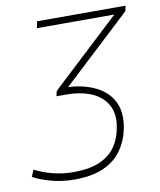

<svg xmlns="http://www.w3.org/2000/svg" viewBox="-144 -558 686 823"><g transform="rotate(-10 199.5 -146.0)"><path d="M114.5 202Q59 202 10.5 188.2Q-38 174.5 -64.5 159L-52 129.5Q-17.5 148 26.5 159Q70.5 170 114.5 170Q185 170 229 150.8Q273 131.5 296.8 98.5Q320.5 65.5 329 23.5Q334.5 -1 334.5 -22Q334.5 -55 321.5 -80.5Q300 -122 253 -142.5Q206 -163 141 -163H99.5L104.5 -185Q133 -211.5 161.5 -238.5Q190 -265 217.5 -290.5L404.5 -465H67.5L73.5 -494H458.5L453.5 -471Q403.5 -424 353.5 -377.5Q303.5 -331 253 -284L155.5 -193Q222 -190 273.8 -165Q325.5 -140 350 -92Q364.5 -62.5 364.5 -24Q364.5 1 358.5 29.5Q348 78 320 117.2Q292 156.5 241.8 179.2Q191.5 202 114.5 202Z"/></g></svg>

Font: Heraclito Thin
Style: Italic
Weight: 100
Italic angle: -12°
Designer: Kostas Bartsokas (font) & Cristiano Sobral (main changes)
Foundry: Kostas Bartsokas (font) & Cristiano Sobral (main changes)
Version: Version 1.00;July 8, 2020;FontCreator 13.0.0.2655 64-bit